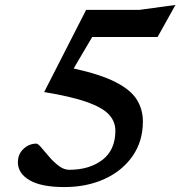

<svg xmlns="http://www.w3.org/2000/svg" viewBox="-20 -747 731 778"><path d="M559 -255Q559 -175 517.5 -115Q476 -55 404 -22Q332 11 240.5 11Q147 11 99.8 -16.8Q52.5 -44.5 52.5 -89.5Q52.5 -122.5 75.2 -143.8Q98 -165 127.5 -165Q134 -165 147.5 -149Q161 -133 179 -112Q197 -91 218 -75Q239 -59 260.5 -59Q342.5 -59 395 -99.2Q447.5 -139.5 447.5 -217.5Q447.5 -254 422 -282.2Q396.5 -310.5 333.8 -333Q271 -355.5 159 -374L329 -707H545L691 -727L618.5 -597H353.5L278.5 -469.5Q387.5 -445.5 448.5 -414.2Q509.5 -383 534.2 -343.5Q559 -304 559 -255Z"/></svg>

Font: Newsreader Caption Medium
Style: Italic
Weight: 500
Italic angle: -17°
Designer: Hugues Gentile
Foundry: Production Type
Version: Version 1.001